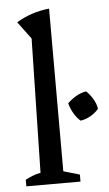

<svg xmlns="http://www.w3.org/2000/svg" viewBox="-53 -780 465 816"><g transform="rotate(-5 179.0 -372.0)"><path d="M26 0V-28Q39 -35 54.5 -41.5Q70 -48 91 -52L103 -624L48 -698Q80 -717 114.5 -728.5Q149 -740 188 -744V-50L257 -30V0ZM280 -258Q264 -272 252 -292.5Q240 -313 234 -336Q250 -352 270.5 -364Q291 -376 314 -380Q330 -365 342.5 -344Q355 -323 358 -302Q344 -285 323 -273Q302 -261 280 -258Z"/></g></svg>

Font: Piazzolla 24pt Medium
Style: Regular
Weight: 500
Designer: Juan Pablo del Peral
Foundry: Huerta Tipografica
Version: Version 2.005